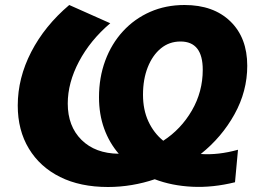

<svg xmlns="http://www.w3.org/2000/svg" viewBox="-20 -734 1041 768"><path d="M412 14Q301 14 220.5 -26Q140 -66 95.5 -139.5Q51 -213 51 -312Q51 -422 105 -526.5Q159 -631 257 -714L421 -641Q341 -573 296 -488Q251 -403 251 -320Q251 -229 306 -174.5Q361 -120 455 -119Q417 -163 396.5 -220Q376 -277 376 -345Q376 -424 401 -491.5Q426 -559 472 -609Q518 -659 580.5 -686.5Q643 -714 718 -714Q834 -714 901.5 -648.5Q969 -583 969 -471Q969 -369 918 -277Q867 -185 783 -118Q853 -113 932 -135L920 -5Q831 17 749 13Q667 9 599 -17Q555 -2 507.5 6Q460 14 412 14ZM633 -171Q704 -217 747.5 -292Q791 -367 791 -455Q791 -568 702 -568Q657 -568 623.5 -540.5Q590 -513 571 -465Q552 -417 552 -355Q552 -295 573.5 -248.5Q595 -202 633 -171Z"/></svg>

Font: Montserrat ExtraBold
Style: Italic
Weight: 800
Italic angle: -11.3°
Designer: Julieta Ulanovsky
Foundry: Julieta Ulanovsky
Version: Version 9.000; ttfautohint (v1.8.4.7-5d5b)